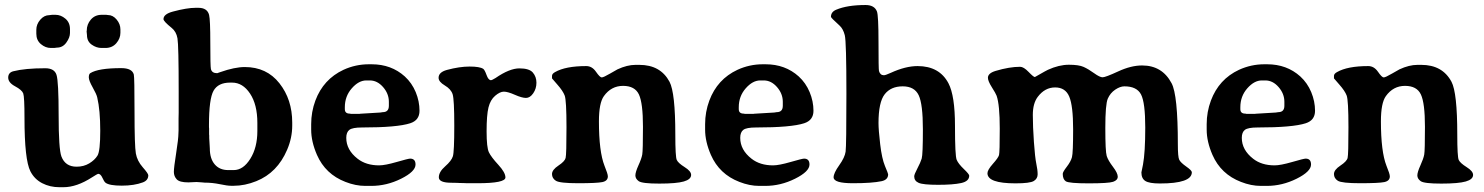

<svg xmlns="http://www.w3.org/2000/svg" viewBox="-20 -742 6005 777"><path d="M185.5 -547.9Q164.1 -547.9 145.5 -563.5Q127 -579.1 127 -605.5V-621.6Q127 -643.6 142.8 -662.1Q158.7 -680.7 179.7 -680.7L190.9 -682.1H204.6Q226.1 -682.1 244.6 -666.5Q263.2 -650.9 263.2 -624V-608.4Q263.2 -590.3 248.5 -569.8Q233.9 -549.3 210.4 -549.3L199.2 -547.9ZM391.6 -682.1H409.7Q414.6 -681.2 416.5 -681.2Q437 -681.2 452.1 -662.8Q467.3 -644.5 467.3 -623V-609.4Q467.3 -586.4 450.7 -567.1Q434.1 -547.9 406.7 -547.9H390.6Q370.1 -547.9 351.1 -561.3Q332 -574.7 332 -600.1L330.6 -613.8V-615.7L331.1 -618.2Q331.1 -643.6 347.7 -662.8Q364.3 -682.1 391.6 -682.1ZM290 -67.4Q318.8 -67.4 341.1 -80.8Q363.3 -94.2 374.5 -112.3Q385.7 -130.4 385.7 -213.1Q385.7 -295.9 373.5 -347.7Q370.6 -360.8 355 -388.4Q339.4 -416 339.4 -429Q339.4 -441.9 345.2 -445.8Q377.4 -466.3 470.7 -466.3Q514.6 -466.3 521.5 -440.4Q524.4 -428.7 524.4 -289.8Q524.4 -150.9 529.8 -120.8Q535.2 -90.8 557.6 -65.2Q580.1 -39.6 580.1 -32.7Q580.1 -12.2 558.1 -3.9Q522.9 9.3 472.9 9.3Q422.9 9.3 407.2 -2.4Q401.4 -6.8 394.3 -22.7Q387.2 -38.6 377 -38.6Q374 -38.1 352.5 -24.4Q290.5 15.6 236.8 15.6Q236.3 15.6 235.4 15.6H220.2Q182.1 15.6 150.6 -0.7Q119.1 -17.1 103 -48.8Q79.1 -95.7 79.1 -264.6Q79.1 -350.1 74 -364Q68.8 -377.9 41 -392.8Q13.2 -407.7 13.2 -428Q13.2 -448.2 33.7 -453.6Q81.5 -465.8 163.1 -465.8Q200.2 -465.8 208.7 -439Q217.3 -412.1 217.3 -275.6Q217.3 -139.2 228.5 -108.9Q244.1 -67.4 290 -67.4Z M829.1 -141.6Q829.1 -100.1 848.9 -76.9Q868.7 -53.7 903.3 -53.7H925.8Q964.4 -53.7 992.9 -99.4Q1021.5 -145 1021.5 -211.9V-244.6Q1021.5 -318.8 991.9 -363.3Q962.4 -407.7 919.4 -407.7H911.1Q862.8 -407.7 844.2 -374.8Q825.7 -341.8 825.7 -236.8V-227.1L826.2 -222.2V-198.2L826.7 -193.4Q826.7 -188.5 826.7 -183.6L828.6 -150.9Q829.1 -146 829.1 -141.6ZM742.2 -3.9Q706.5 -3.9 695.1 -16.4Q683.6 -28.8 683.6 -46.4Q683.6 -64 692.9 -122.3Q702.1 -180.7 702.1 -202.6L702.6 -214.4V-262.2L703.1 -286.1V-370.6Q703.1 -559.6 698.2 -586.9Q693.4 -614.3 674.3 -629.4Q641.6 -655.8 641.6 -664.6Q641.6 -685.1 680.2 -695.3Q736.8 -710.4 771.5 -710.4H782.7Q818.8 -710.4 826.2 -681.6Q831.1 -662.1 831.1 -567.9Q831.1 -473.6 833.5 -462.9Q837.4 -445.8 858.9 -445.8Q858.9 -445.8 871.6 -450.2Q929.7 -470.7 970.7 -470.7Q1059.1 -470.7 1110.8 -405Q1162.6 -339.4 1162.6 -246.1V-233.9Q1162.6 -184.1 1142.1 -136.2Q1102.5 -43 1017.1 -8.8Q970.7 9.8 926.3 9.8H914.6Q899.9 9.8 869.6 3.4Q839.4 -2.9 808.1 -2.9L797.4 -3.9Q780.8 -5.4 775.4 -5.4L764.2 -4.9Q749.5 -3.9 742.2 -3.9Z M1476.6 -416.5H1462.4Q1431.6 -416.5 1403.6 -384.5Q1375.5 -352.5 1375.5 -308.1V-300.3Q1375.5 -282.2 1395.5 -282.2L1400.4 -281.2H1435.1L1437.5 -281.7L1519 -286.6Q1526.4 -288.1 1528.8 -288.1Q1553.7 -288.1 1553.7 -314V-330.1Q1553.7 -362.8 1530.3 -389.6Q1506.8 -416.5 1476.6 -416.5ZM1381.3 -184.1Q1381.3 -135.3 1427.2 -99.6Q1461.4 -72.8 1514.2 -72.8Q1538.1 -72.8 1585.2 -86.4Q1632.3 -100.1 1639.6 -100.1Q1661.6 -100.1 1661.6 -76.2Q1661.6 -47.9 1603.3 -18.8Q1544.9 10.3 1482.4 10.3H1460.9Q1460 10.3 1458.5 10.3Q1418.9 10.3 1377.9 -5.9Q1296.9 -37.1 1262.7 -115.2Q1239.3 -168.9 1239.3 -217.3V-239.7Q1239.3 -289.1 1256.3 -335Q1288.6 -421.4 1370.1 -459.5Q1418.9 -481.9 1472.7 -481.9H1483.9Q1563.5 -481.9 1618.2 -432.6Q1647 -406.2 1662.4 -369.1Q1677.7 -332 1677.7 -293.7Q1677.7 -255.4 1640.1 -243.2Q1587.4 -226.1 1444.8 -226.1Q1406.7 -226.1 1394 -216.6Q1381.3 -207 1381.3 -184.1Z M2025.4 -23.9Q2025.4 -0.5 1912.1 -0.5H1870.1L1859.9 -1Q1849.6 -1.5 1838.9 -1.5L1828.6 -2Q1818.4 -2.4 1807.1 -2.4Q1755.9 -2.4 1755.9 -24.4Q1755.9 -46.4 1781.5 -68.8Q1807.1 -91.3 1812.7 -109.4Q1818.4 -127.4 1818.4 -233.4Q1818.4 -339.4 1811.8 -360.4Q1805.2 -381.3 1780 -396.2Q1754.9 -411.1 1754.9 -427.2Q1754.9 -449.7 1788.6 -459Q1839.4 -472.7 1880.4 -472.7Q1921.4 -472.7 1935.5 -463.4Q1941.4 -459.5 1949 -438.5Q1956.5 -417.5 1966.8 -417.5Q1971.2 -417.5 1985.4 -426.3Q2042 -465.3 2082 -465.3Q2122.1 -465.3 2136.5 -448.2Q2150.9 -431.2 2150.9 -407.2Q2150.9 -383.3 2137.9 -364.5Q2125 -345.7 2108.6 -345.7Q2092.3 -345.7 2063.5 -358.4Q2034.7 -371.1 2019 -371.1Q2003.4 -371.1 1983.9 -354.5Q1964.4 -337.9 1956.8 -307.1Q1949.2 -276.4 1949.2 -210.7Q1949.2 -145 1958.5 -125.7Q1967.8 -106.4 1996.6 -75.2Q2025.4 -43.9 2025.4 -23.9Z M2776.9 -34.2Q2776.9 -16.1 2747.3 -7.6Q2717.8 1 2648.2 1Q2578.6 1 2564.9 -8.8Q2551.3 -18.6 2551.3 -32Q2551.3 -45.4 2563.7 -72.8Q2576.2 -100.1 2579.1 -116.7Q2582 -133.3 2582 -229Q2582 -324.7 2565.7 -359.6Q2549.3 -394.5 2501.5 -394.5Q2453.6 -394.5 2423.8 -353Q2403.8 -325.2 2403.8 -251Q2403.8 -128.4 2426.3 -71.3Q2439.9 -38.1 2439.9 -28.3Q2439.9 -9.8 2417.5 -5.1Q2395 -0.5 2320.1 -0.5Q2245.1 -0.5 2229.5 -10.5Q2213.9 -20.5 2213.9 -37.6Q2213.9 -54.7 2239.7 -71.8Q2265.6 -88.9 2269 -102.8Q2272.5 -116.7 2272.5 -226.8Q2272.5 -336.9 2265.1 -355.7Q2257.8 -374.5 2235.8 -399.4Q2213.9 -424.3 2213.9 -424.8V-435.1Q2213.9 -443.4 2226.1 -450.2Q2268.6 -474.6 2352.5 -474.6Q2376 -474.6 2391.8 -451.7Q2407.7 -428.7 2415 -428.7Q2422.4 -428.7 2449.5 -444.6Q2476.6 -460.4 2479 -461.4Q2518.1 -479.5 2551.8 -479.5H2567.4Q2652.8 -479.5 2689.5 -411.1Q2712.9 -366.7 2712.9 -197.8Q2712.9 -107.4 2718.8 -94.7Q2724.6 -82 2750.7 -65.7Q2776.9 -49.3 2776.9 -34.2Z M3070.8 -416.5H3056.6Q3025.9 -416.5 2997.8 -384.5Q2969.7 -352.5 2969.7 -308.1V-300.3Q2969.7 -282.2 2989.7 -282.2L2994.6 -281.2H3029.3L3031.7 -281.7L3113.3 -286.6Q3120.6 -288.1 3123 -288.1Q3147.9 -288.1 3147.9 -314V-330.1Q3147.9 -362.8 3124.5 -389.6Q3101.1 -416.5 3070.8 -416.5ZM2975.6 -184.1Q2975.6 -135.3 3021.5 -99.6Q3055.7 -72.8 3108.4 -72.8Q3132.3 -72.8 3179.4 -86.4Q3226.6 -100.1 3233.9 -100.1Q3255.9 -100.1 3255.9 -76.2Q3255.9 -47.9 3197.5 -18.8Q3139.2 10.3 3076.7 10.3H3055.2Q3054.2 10.3 3052.7 10.3Q3013.2 10.3 2972.2 -5.9Q2891.1 -37.1 2856.9 -115.2Q2833.5 -168.9 2833.5 -217.3V-239.7Q2833.5 -289.1 2850.6 -335Q2882.8 -421.4 2964.4 -459.5Q3013.2 -481.9 3066.9 -481.9H3078.1Q3157.7 -481.9 3212.4 -432.6Q3241.2 -406.2 3256.6 -369.1Q3272 -332 3272 -293.7Q3272 -255.4 3234.4 -243.2Q3181.6 -226.1 3039.1 -226.1Q3001 -226.1 2988.3 -216.6Q2975.6 -207 2975.6 -184.1Z M3902.3 -31.2Q3902.3 -8.3 3869.6 -1.2Q3836.9 5.9 3776.4 5.9Q3715.8 5.9 3697.8 -2Q3679.7 -9.8 3679.7 -28.3Q3679.7 -36.1 3692.4 -60.1Q3705.1 -84 3710 -100.3Q3714.8 -116.7 3714.8 -218.8Q3714.8 -320.8 3697.8 -356.7Q3680.7 -392.6 3633.1 -392.6Q3585.4 -392.6 3560.3 -360.6Q3535.2 -328.6 3535.2 -244.1Q3535.2 -216.3 3542 -158.2Q3548.8 -100.1 3561.5 -69.8Q3574.2 -39.6 3574.2 -36.6Q3574.2 -14.6 3547.9 -8.8Q3509.3 -0.5 3431.4 -0.5Q3353.5 -0.5 3353.5 -24.4Q3353.5 -41.5 3376.2 -73.2Q3398.9 -105 3402.1 -128.4Q3405.3 -151.9 3405.3 -362.8Q3405.3 -573.7 3398.7 -599.6Q3392.1 -625.5 3377.4 -638.7Q3342.8 -669.9 3342.8 -673.8Q3342.8 -693.8 3363.8 -702.6Q3408.7 -721.7 3482.9 -721.7Q3518.6 -721.7 3528.8 -695.8Q3535.2 -679.7 3535.2 -570.6Q3535.2 -461.4 3537.1 -454.6Q3542 -437.5 3557.1 -437.5Q3563.5 -437.5 3585 -447.3Q3644.5 -474.6 3693.4 -474.6Q3781.7 -474.6 3818.4 -404.8Q3844.7 -354.5 3844.7 -232.9Q3844.7 -111.3 3851.6 -95.2Q3858.4 -79.1 3880.4 -58.1Q3902.3 -37.1 3902.3 -31.2Z M4803.2 -44.9Q4803.2 0.5 4673.8 0.5Q4631.3 0.5 4615.2 -9.5Q4599.1 -19.5 4599.1 -44.4L4605.5 -75.7Q4614.7 -125 4614.7 -225.8Q4614.7 -326.7 4597.7 -359.6Q4580.6 -392.6 4530.3 -392.6Q4513.2 -392.6 4493.2 -379.2Q4473.1 -365.7 4463.1 -342.8Q4453.1 -319.8 4453.1 -224.4Q4453.1 -128.9 4458.7 -110.8Q4464.4 -92.8 4483.9 -67.1Q4503.4 -41.5 4503.4 -27.1Q4503.4 -12.7 4484.6 -6.3Q4465.8 0 4385.7 0Q4305.7 0 4293.2 -8.3Q4280.8 -16.6 4280.8 -38.6Q4280.8 -45.9 4297.1 -67.1Q4313.5 -88.4 4318.1 -106Q4322.8 -123.5 4322.8 -218.8Q4322.8 -314 4307.1 -351.1Q4291.5 -388.2 4250 -388.2Q4208.5 -388.2 4179.7 -350.1Q4159.7 -323.7 4159.7 -276.9Q4159.7 -230 4164.1 -167.5Q4168.5 -105 4173.8 -79.6Q4179.2 -54.2 4179.2 -36.6Q4179.2 -19 4163.6 -9.5Q4147.9 0 4089.4 0Q3976.1 0 3976.1 -41Q3976.1 -54.2 3998 -78.9Q4020 -103.5 4022.9 -114.5Q4025.9 -125.5 4025.9 -221.7Q4025.9 -317.9 4013.2 -354.5Q4009.8 -363.8 3993.9 -388.9Q3978 -414.1 3978 -427.2Q3978 -445.8 4009.3 -455.1Q4064.9 -471.7 4108.4 -471.7Q4122.6 -471.7 4142.6 -450.9Q4162.6 -430.2 4168 -430.2L4183.6 -439Q4212.4 -455.6 4220.7 -459.5Q4265.6 -480 4305.7 -480Q4345.7 -480 4365.2 -471.2Q4384.8 -462.4 4407.7 -445.8Q4430.7 -429.2 4442.1 -429.2Q4453.6 -429.2 4505.4 -453.1Q4557.1 -477.1 4602.1 -477.1Q4683.1 -477.1 4721.2 -405.3Q4746.6 -358.4 4746.6 -157.7Q4746.6 -106.9 4752.2 -95.5Q4757.8 -84 4780.5 -68.1Q4803.2 -52.2 4803.2 -44.9Z M5100.6 -416.5H5086.4Q5055.7 -416.5 5027.6 -384.5Q4999.5 -352.5 4999.5 -308.1V-300.3Q4999.5 -282.2 5019.5 -282.2L5024.4 -281.2H5059.1L5061.5 -281.7L5143.1 -286.6Q5150.4 -288.1 5152.8 -288.1Q5177.7 -288.1 5177.7 -314V-330.1Q5177.7 -362.8 5154.3 -389.6Q5130.9 -416.5 5100.6 -416.5ZM5005.4 -184.1Q5005.4 -135.3 5051.3 -99.6Q5085.4 -72.8 5138.2 -72.8Q5162.1 -72.8 5209.2 -86.4Q5256.3 -100.1 5263.7 -100.1Q5285.6 -100.1 5285.6 -76.2Q5285.6 -47.9 5227.3 -18.8Q5168.9 10.3 5106.4 10.3H5085Q5084 10.3 5082.5 10.3Q5043 10.3 5002 -5.9Q4920.9 -37.1 4886.7 -115.2Q4863.3 -168.9 4863.3 -217.3V-239.7Q4863.3 -289.1 4880.4 -335Q4912.6 -421.4 4994.1 -459.5Q5043 -481.9 5096.7 -481.9H5107.9Q5187.5 -481.9 5242.2 -432.6Q5271 -406.2 5286.4 -369.1Q5301.8 -332 5301.8 -293.7Q5301.8 -255.4 5264.2 -243.2Q5211.4 -226.1 5068.8 -226.1Q5030.8 -226.1 5018.1 -216.6Q5005.4 -207 5005.4 -184.1Z M5941.4 -34.2Q5941.4 -16.1 5911.9 -7.6Q5882.3 1 5812.7 1Q5743.2 1 5729.5 -8.8Q5715.8 -18.6 5715.8 -32Q5715.8 -45.4 5728.3 -72.8Q5740.7 -100.1 5743.7 -116.7Q5746.6 -133.3 5746.6 -229Q5746.6 -324.7 5730.2 -359.6Q5713.9 -394.5 5666 -394.5Q5618.2 -394.5 5588.4 -353Q5568.4 -325.2 5568.4 -251Q5568.4 -128.4 5590.8 -71.3Q5604.5 -38.1 5604.5 -28.3Q5604.5 -9.8 5582 -5.1Q5559.6 -0.5 5484.6 -0.5Q5409.7 -0.5 5394 -10.5Q5378.4 -20.5 5378.4 -37.6Q5378.4 -54.7 5404.3 -71.8Q5430.2 -88.9 5433.6 -102.8Q5437 -116.7 5437 -226.8Q5437 -336.9 5429.7 -355.7Q5422.4 -374.5 5400.4 -399.4Q5378.4 -424.3 5378.4 -424.8V-435.1Q5378.4 -443.4 5390.6 -450.2Q5433.1 -474.6 5517.1 -474.6Q5540.5 -474.6 5556.4 -451.7Q5572.3 -428.7 5579.6 -428.7Q5586.9 -428.7 5614 -444.6Q5641.1 -460.4 5643.6 -461.4Q5682.6 -479.5 5716.3 -479.5H5731.9Q5817.4 -479.5 5854 -411.1Q5877.4 -366.7 5877.4 -197.8Q5877.4 -107.4 5883.3 -94.7Q5889.2 -82 5915.3 -65.7Q5941.4 -49.3 5941.4 -34.2Z"/></svg>

Font: Averia Serif Libre
Style: Bold
Weight: 700
Version: Version 1.002